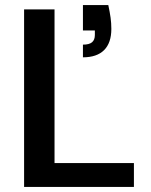

<svg xmlns="http://www.w3.org/2000/svg" viewBox="-20 -737 597 757"><path d="M75 0V-700H195V-94H508V0ZM307 -511V-561Q332 -561 343 -570.5Q354 -580 354 -599V-617H307V-717H407Q413 -689 416 -667.5Q419 -646 419 -623Q419 -568 390.5 -539.5Q362 -511 307 -511Z"/></svg>

Font: DM Sans 9pt
Style: Semibold
Weight: 600
Designer: Colophon Foundry, Jonny Pinhorn
Foundry: Colophon Foundry
Version: Version 4.004;gftools[0.9.30]